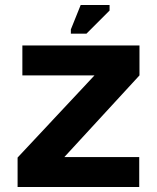

<svg xmlns="http://www.w3.org/2000/svg" viewBox="-20 -744 623 764"><path d="M50 0V-117L356 -444H69V-563H535V-444L236 -119H534V0ZM324 -610H262V-627L301 -724H416V-702Z"/></svg>

Font: Darker Grotesque Black
Style: Regular
Weight: 900
Designer: Gabriel Lam
Foundry: TypeRant
Version: Version 1.000;gftools[0.9.28]